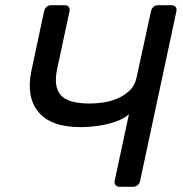

<svg xmlns="http://www.w3.org/2000/svg" viewBox="-20 -720 706 740"><path d="M441 0Q431 0 425.5 -6.5Q420 -13 422 -23L477 -280Q459 -263 426.5 -251.5Q394 -240 358 -235Q322 -230 291 -230Q176 -230 128 -288.5Q80 -347 101 -447L150 -677Q152 -687 159.5 -693.5Q167 -700 177 -700H229Q240 -700 245 -693.5Q250 -687 248 -677L200 -453Q186 -386 214 -353.5Q242 -321 327 -321Q350 -321 378 -325Q406 -329 433 -340.5Q460 -352 480.5 -372Q501 -392 507 -424L562 -677Q564 -687 571.5 -693.5Q579 -700 589 -700H640Q651 -700 656.5 -693.5Q662 -687 660 -677L520 -23Q518 -13 510.5 -6.5Q503 0 492 0Z"/></svg>

Font: Rubik
Style: Italic
Weight: 400
Italic angle: -12°
Designer: Hubert and Fischer
Foundry: Hubert and Fischer
Version: Version 2.300;gftools[0.9.30]